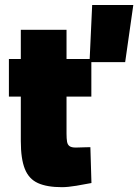

<svg xmlns="http://www.w3.org/2000/svg" viewBox="-20 -740 556 772"><path d="M340 -490.3 350.6 -719.9H516L483.3 -490.3ZM229.1 12.6Q169.1 12.6 132.7 -3.8Q96.2 -20.2 80 -60.6Q63.7 -101 63.7 -172.5V-351.7H15.8V-502.8H63.7V-620.2H247.5V-502.8H347.3V-351.7H247.5V-202.6Q247.5 -182.6 249.6 -170.4Q251.6 -158.3 259.5 -152.5Q267.4 -146.7 284.6 -146.7Q290.1 -146.7 301.9 -147.2Q313.7 -147.7 325.8 -147.9Q337.8 -148.2 343.4 -148.2L347.7 -4.1Q322.4 1 287.4 6.8Q252.5 12.6 229.1 12.6Z"/></svg>

Font: TitilliumWeb ExtraLight
Style: Regular
Weight: 400
Designer: Mohamed Gaber, Accademia di Belle Arti di Urbino and others
Foundry: Kief Type Foundry, Accademia di Belle Arti di Urbino and others
Version: Version 3.000; ttfautohint (v1.8.2)